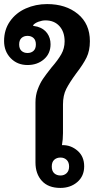

<svg xmlns="http://www.w3.org/2000/svg" viewBox="-28 -911 481 942"><path d="M146 -114V-408Q146 -443 157 -472.5Q168 -502 182.5 -523.5Q197 -545 224 -579Q257 -617 273 -645.5Q289 -674 289 -708Q289 -755 263.5 -783Q238 -811 195 -811Q179 -811 161 -804.5Q143 -798 134 -787L136 -784Q148 -782 156 -780Q187 -771 203.5 -748Q220 -725 220 -694Q220 -648 187.5 -620Q155 -592 107 -592Q57 -592 24.5 -625.5Q-8 -659 -8 -710Q-8 -765 21 -806.5Q50 -848 98.5 -869.5Q147 -891 203 -891Q295 -891 354 -842.5Q413 -794 413 -709Q413 -662 396.5 -628.5Q380 -595 346 -551Q313 -506 297 -474.5Q281 -443 281 -398V-258Q281 -227 276 -199H280Q321 -199 353 -171Q385 -143 385 -95Q385 -47 351.5 -18Q318 11 268 11Q209 11 177.5 -23.5Q146 -58 146 -114ZM148 -693Q148 -714 136.5 -724.5Q125 -735 107 -735Q89 -735 77.5 -724.5Q66 -714 66 -693Q66 -672 77.5 -661.5Q89 -651 107 -651Q125 -651 136.5 -661.5Q148 -672 148 -693ZM311 -94Q311 -115 299 -126.5Q287 -138 269 -138Q250 -138 238 -127Q226 -116 226 -94Q226 -72 238 -61Q250 -50 269 -50Q287 -50 299 -61.5Q311 -73 311 -94Z"/></svg>

Font: Maitree
Style: Bold
Weight: 700
Designer: CadsonDemak Team
Foundry: CadsonDemak
Version: Version 1.002